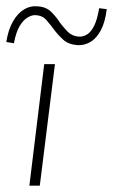

<svg xmlns="http://www.w3.org/2000/svg" viewBox="-25 -588 358 608"><path d="M115 -385H149L101 0H68ZM221 -445Q192 -447 175 -462.5Q158 -478 144 -497Q133 -512 121 -525.5Q109 -539 88 -540Q77 -541 63 -533Q49 -525 37.5 -506Q26 -487 19 -451L-5 -455Q1 -494 16 -520Q31 -546 51 -558Q71 -570 92 -568Q120 -567 136.5 -551Q153 -535 165 -516Q177 -500 190 -487Q203 -474 224 -472Q237 -471 250 -478.5Q263 -486 273 -506Q283 -526 289 -562L313 -559Q308 -518 294.5 -492.5Q281 -467 262 -455.5Q243 -444 221 -445Z"/></svg>

Font: Josefin Sans Thin ExtraLight
Style: Italic
Weight: 250
Italic angle: -7°
Version: Version 2.000